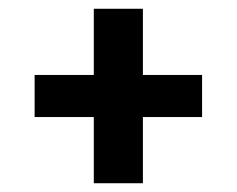

<svg xmlns="http://www.w3.org/2000/svg" viewBox="-20 -559 540 438"><path d="M306 -141H194V-292H59V-388H194V-539H306V-388H441V-292H306Z"/></svg>

Font: Iosevka Curly
Style: Bold
Weight: 700
Monospace: yes
Designer: Belleve Invis
Foundry: Belleve Invis
Version: Version 22.1.2; ttfautohint (v1.8.4)